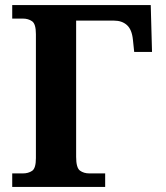

<svg xmlns="http://www.w3.org/2000/svg" viewBox="-20 -734 651 754"><path d="M28 0V-53H70Q91 -53 106 -63Q121 -73 121 -113V-600Q121 -640 106 -650.5Q91 -661 70 -661H28V-714H572L577 -530H507L502 -578Q498 -618 478.5 -635.5Q459 -653 428 -653H279V-118Q279 -75 294 -64Q309 -53 331 -53H393V0Z"/></svg>

Font: NotoSerif-Bold
Style: Regular
Weight: 700
Designer: Monotype Design Team
Foundry: Monotype Imaging Inc.
Version: Version 2.007; ttfautohint (v1.8) -l 8 -r 50 -G 200 -x 14 -D